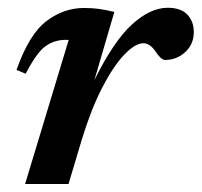

<svg xmlns="http://www.w3.org/2000/svg" viewBox="-20 -462 506 482"><path d="M152.5 -362H145Q116.5 -362 94.2 -346Q72 -330 44.5 -277L21.5 -286.5Q53 -376 96.5 -409Q140 -442 191 -442Q212 -442 229.2 -439.5Q246.5 -437 267 -432L217 -261Q265.5 -359 311.5 -400.8Q357.5 -442.5 401 -442.5Q434 -442.5 450.2 -425.5Q466.5 -408.5 466.5 -381.5Q466.5 -351 445 -331.2Q423.5 -311.5 394.5 -311.5Q384.5 -311.5 371 -332Q356.5 -353.5 340 -353.5Q319.5 -353.5 292 -324.8Q264.5 -296 236.5 -241.8Q208.5 -187.5 185.5 -112L152 0H43Z"/></svg>

Font: Newsreader 16pt SemiBold
Style: Italic
Weight: 600
Italic angle: -17°
Designer: Hugues Gentile
Foundry: Production Type
Version: Version 1.003; ttfautohint (v1.8.3)